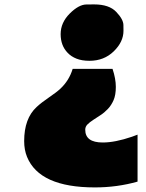

<svg xmlns="http://www.w3.org/2000/svg" viewBox="-20 -821 651 858"><path d="M594.7 -9.4Q503.4 16.5 403.8 16.5Q156.3 16.5 100.7 -120.2Q88 -151.4 88 -190.5Q88 -291.6 143.6 -342.8Q164.6 -362.4 199 -385.8Q233.4 -409.2 250 -424.8Q289.1 -461.5 304.7 -513.2H482.9Q497.6 -469.3 497.6 -432.9Q497.6 -396.5 487.6 -373.6Q477.6 -350.6 462.2 -334.3Q446.8 -317.9 429.2 -306.5Q411.6 -295 396.3 -285Q380.9 -275 370.9 -265Q360.9 -254.9 360.9 -241.3Q360.9 -184.2 439 -184.2Q494.2 -184.2 569.8 -210Q586.9 -215.9 594.7 -219.3ZM379.9 -549.3Q345.7 -549.3 321.8 -558.9Q297.9 -568.4 282.3 -585Q251 -617.2 251 -668.5Q251 -719.7 291.5 -760.3Q332.1 -800.8 366.2 -801Q400.4 -801.3 400.9 -801.3Q467.8 -801.3 499.5 -767.8Q531.3 -734.4 531.5 -709Q531.8 -683.6 531.8 -683.6Q531.8 -633.8 488.3 -591.6Q444.8 -549.3 379.9 -549.3Z"/></svg>

Font: Fz Rammetto One
Style: Regular
Weight: 400
Designer: Vernon Adams
Foundry: Vernon Adams
Version: Vit hóa bi c Thuy @ FontZin.Com